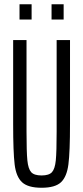

<svg xmlns="http://www.w3.org/2000/svg" viewBox="-20 -877 391 905"><path d="M42 -293V-688H105V-257Q105 -161 109 -121Q113 -81 127 -65.5Q141 -50 176 -50Q211 -50 225 -65.5Q239 -81 243 -121Q247 -161 247 -257V-688H310V-293Q310 -161 302.5 -102.5Q295 -44 267.5 -18Q240 8 176 8Q112 8 84 -18Q56 -44 49 -102Q42 -160 42 -293ZM72 -785V-857H129V-785ZM223 -785V-857H280V-785Z"/></svg>

Font: Saira Ultra Condensed
Style: Regular
Weight: 400
Width: 1
Designer: Hector Gatti with collaboration of the Omnibus-Type team
Foundry: Omnibus-Type
Version: Version 1.001; ttfautohint (v1.8)